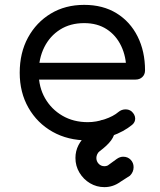

<svg xmlns="http://www.w3.org/2000/svg" viewBox="-20 -572 656 789"><path d="M341 5Q259 5 196 -30.5Q133 -66 97 -129Q61 -192 61 -273Q61 -355 95 -417.5Q129 -480 188.5 -516Q248 -552 326 -552Q403 -552 459 -517.5Q515 -483 545.5 -422Q576 -361 576 -283Q576 -266 565 -255.5Q554 -245 537 -245H119V-314H541L499 -284Q499 -339 478 -383Q457 -427 418.5 -452Q380 -477 326 -477Q269 -477 227 -450.5Q185 -424 162 -378Q139 -332 139 -273Q139 -214 165 -168.5Q191 -123 236.5 -96.5Q282 -70 341 -70Q375 -70 410.5 -82Q446 -94 467 -112Q479 -122 494.5 -122.5Q510 -123 521 -114Q535 -101 535.5 -85.5Q536 -70 523 -59Q489 -31 438.5 -13Q388 5 341 5ZM409 197Q377 197 350 181Q323 165 306.5 137.5Q290 110 290 77Q290 21 340 -21Q353 -30 360.5 -39.5Q368 -49 372 -58Q384 -80 409 -80Q428 -80 439.5 -68.5Q451 -57 452 -38Q452 -16 436.5 5Q421 26 390 49Q383 54 379.5 62Q376 70 376 77Q376 91 385.5 101Q395 111 409 111Q414 111 419 109.5Q424 108 427 105L460 81Q473 72 486 72Q505 72 517 84.5Q529 97 529 115Q529 135 514 150L475 175Q445 197 409 197Z"/></svg>

Font: Comfortaa Medium
Style: Regular
Weight: 500
Designer: Johan Aakerlund
Foundry: Johan Aakerlund
Version: Version 3.104; ttfautohint (v1.8.1.43-b0c9)